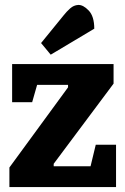

<svg xmlns="http://www.w3.org/2000/svg" viewBox="-20 -756 506 776"><path d="M18 0V-79L255 -403V-413H130L110 -343H29V-497H439V-418L197 -94V-84H346L367 -171H449V0ZM185 -535 146 -582 238 -695Q249 -709 263.5 -722Q278 -735 296 -736Q316 -737 338.5 -713.5Q361 -690 361 -640Z"/></svg>

Font: Faustina ExtraBold
Style: Regular
Weight: 800
Designer: Alfonso Garcia
Foundry: http://www.omnibus-type.com
Version: Version 1.200